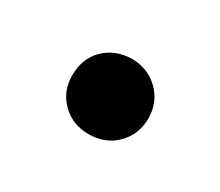

<svg xmlns="http://www.w3.org/2000/svg" viewBox="-45 -417 351 306"><g transform="rotate(30 131.0 -263.5)"><path d="M61.5 -262.2Q61.5 -293 80.8 -312.3Q100.1 -331.5 130.9 -332.5Q161.1 -332 180.9 -312.5Q200.7 -293 201.2 -263.2Q200.7 -232.9 180.9 -213.4Q161.1 -193.8 130.9 -193.8Q101.1 -193.8 81.3 -213.4Q61.5 -232.9 61.5 -262.2Z"/></g></svg>

Font: Wanted Sans Medium
Style: Regular
Weight: 500
Designer: Original Design by Kil Hyung-jin and Kang Hanbin, Wanted Lab, Inc; Hangeul from Source Han Sans by Jang Soo-young and Ka
Foundry: Wanted Lab, Inc.
Version: Version 1.001